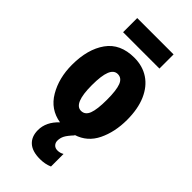

<svg xmlns="http://www.w3.org/2000/svg" viewBox="-298 -805 1113 1113"><g transform="rotate(45 258.5 -248.5)"><path d="M406 -621H108V-737H406ZM330 -1 333 0Q303 32 293 51.5Q283 71 283 93Q283 110 294 121.5Q305 133 324 133Q345 133 363 122V225Q329 240 287 240Q224 240 192 211Q160 182 160 129Q160 62 219 7Q127 -8 79.5 -89Q32 -170 32 -278Q32 -406 88 -484.5Q144 -563 259 -563Q327 -563 377.5 -529.5Q428 -496 456 -432Q484 -368 484 -278Q484 -179 447 -102.5Q410 -26 330 -1ZM197 -276Q197 -126 258 -126Q291 -126 305 -162.5Q319 -199 319 -278Q319 -356 305 -392Q291 -428 258 -428Q227 -428 212 -391Q197 -354 197 -276Z"/></g></svg>

Font: Noto Sans UI CondBlack
Style: Regular
Weight: 900
Width: 3
Designer: Monotype Design Team
Foundry: Monotype Imaging Inc.
Version: Version 1.001